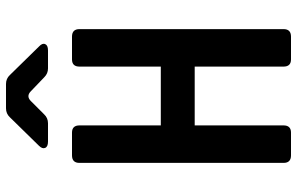

<svg xmlns="http://www.w3.org/2000/svg" viewBox="-195 -795 990 640"><g transform="rotate(-90 300.0 -475.0)"><path d="M102 0Q77 0 77 -25V-705Q77 -730 102 -730H178Q202 -730 202 -705V-434H398V-705Q398 -730 422 -730H498Q523 -730 523 -705V-25Q523 0 498 0H422Q398 0 398 -25V-321H202V-25Q202 0 178 0ZM148 -810Q131 -810 127 -819.5Q123 -829 134 -840L229 -937Q241 -950 259 -950H340Q358 -950 370 -937L465 -840Q477 -829 473 -819.5Q469 -810 452 -810H392Q375 -810 363 -822L316 -867Q299 -884 282 -866L239 -823Q227 -810 209 -810Z"/></g></svg>

Font: Pitagon Sans Mono
Style: Bold
Weight: 700
Monospace: yes
Designer: Travis Tran
Foundry: Pitagon
Version: Version 1.001; ttfautohint (v1.8.4.7-5d5b);gftools[0.9.26]